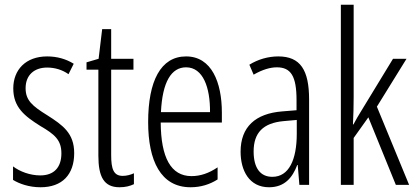

<svg xmlns="http://www.w3.org/2000/svg" viewBox="-20 -780 1752 810"><path d="M293 -134C293 -218 245 -252 179 -294C116 -333 88 -357 88 -408C88 -463 124 -495 179 -495C212 -495 244 -485 269 -467L291 -511C259 -531 221 -542 179 -542C88 -542 36 -485 36 -407C36 -327 84 -290 151 -248C211 -213 239 -189 239 -133C239 -74 208 -40 150 -40C107 -40 64 -56 35 -78V-21C61 -5 102 10 151 10C243 10 293 -44 293 -134Z M498 -38C459 -38 449 -67 449 -126V-486H543V-532H449V-657H411L396 -532L345 -517V-486H395V-123C395 -35 418 10 484 10C509 10 528 5 545 -3V-49C532 -43 515 -38 498 -38Z M765 -542C658 -542 605 -438 605 -265C605 -102 658 10 784 10C827 10 865 -2 898 -23V-74C861 -49 825 -37 788 -37C701 -37 659 -115 658 -263H916V-305C916 -432 873 -542 765 -542ZM765 -496C837 -496 867 -410 866 -307H659C665 -435 703 -496 765 -496Z M1154 -542C1112 -542 1069 -530 1032 -507L1050 -465C1088 -487 1121 -496 1148 -496C1207 -496 1231 -459 1231 -358V-315L1170 -310C1058 -301 995 -245 995 -140C995 -61 1031 10 1115 10C1181 10 1214 -31 1234 -84H1236L1243 0H1284V-360C1284 -485 1247 -542 1154 -542ZM1176 -269 1232 -274V-216C1232 -106 1199 -34 1129 -34C1079 -34 1050 -70 1050 -141C1050 -220 1090 -261 1176 -269Z M1472 -372V-760H1418V0H1472V-198L1534 -285L1650 0H1706L1570 -330L1695 -532H1638L1504 -312C1492 -293 1483 -277 1471 -255H1469C1471 -295 1472 -330 1472 -372Z"/></svg>

Font: Noto Sans Armenian ExtraCondensed Light
Style: Regular
Weight: 300
Width: 2
Designer: Monotype Design Team
Foundry: Monotype Imaging Inc.
Version: Version 2.008